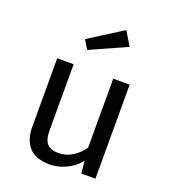

<svg xmlns="http://www.w3.org/2000/svg" viewBox="-145 -895 890 1011"><g transform="rotate(20 300.0 -389.5)"><path d="M189 -527V-155Q189 -104 209.5 -82Q230 -60 274 -60Q316 -60 353 -84Q390 -108 411 -141V-527H503V0H424L417 -70Q386 -30 341 -9Q296 12 249 12Q172 12 134.5 -29Q97 -70 97 -144V-527ZM200 -672 388 -791 435 -714 230 -622Z"/></g></svg>

Font: Wlorlttqgufhjawjgtejqphaquk
Style: Regular
Weight: 400
Monospace: yes
Designer: Carrois Corporate & Edenspiekermann
Foundry: Carrois Corporate GbR & Edenspiekermann AG
Version: Version 2.001